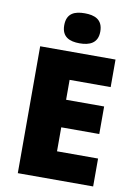

<svg xmlns="http://www.w3.org/2000/svg" viewBox="-100 -1001 750 1064"><g transform="rotate(10 274.5 -468.5)"><path d="M289 -937C233 -937 188 -920 188 -852C188 -786 233 -768 289 -768C344 -768 391 -786 391 -852C391 -920 344 -937 289 -937ZM501 0V-157H270V-292H484V-447H270V-559H501V-714H77V0Z"/></g></svg>

Font: Noto Sans Myanmar UI Black
Style: Regular
Weight: 900
Designer: Monotype Design Team
Foundry: Monotype Imaging Inc.
Version: Version 2.103